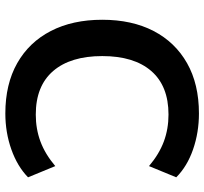

<svg xmlns="http://www.w3.org/2000/svg" viewBox="-43 -712 765 719"><g transform="rotate(90 339.5 -352.5)"><path d="M405 10Q295 10 216.5 -34.5Q138 -79 96 -160.5Q54 -242 54 -353Q54 -464 96 -545Q138 -626 216.5 -670.5Q295 -715 405 -715Q476 -715 539.5 -693Q603 -671 644 -630L602 -528Q557 -566 510 -583.5Q463 -601 409 -601Q302 -601 246 -536.5Q190 -472 190 -353Q190 -234 246 -169Q302 -104 409 -104Q463 -104 510 -121.5Q557 -139 602 -177L644 -75Q603 -35 539.5 -12.5Q476 10 405 10Z"/></g></svg>

Font: Nunito Sans 12pt ExtraLight 12pt
Style: Bold
Weight: 700
Version: Version 3.101;gftools[0.9.27]